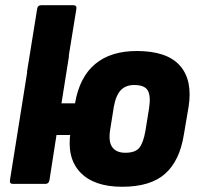

<svg xmlns="http://www.w3.org/2000/svg" viewBox="-20 -703 759 734"><path d="M83 -427 122 -669Q124 -683 137 -683H261Q274 -683 272 -669L233 -429ZM447 11Q339 11 286.5 -44.5Q234 -100 250 -200L267 -309Q284 -408 343.5 -458Q403 -508 503 -508Q618 -508 667.5 -452.5Q717 -397 701 -295L683 -189Q667 -88 611 -38.5Q555 11 447 11ZM29 0Q16 0 18 -14L93 -484Q95 -497 108 -497H233Q246 -497 243 -484L215 -308H336L317 -187H196L169 -14Q166 0 154 0ZM459 -119Q497 -119 512.5 -138Q528 -157 536 -203L550 -290Q557 -336 545 -357Q533 -378 493 -378Q461 -378 442 -358.5Q423 -339 415 -294L401 -206Q394 -161 409.5 -140Q425 -119 459 -119Z"/></svg>

Font: Sofia Sans Semi Condensed Black
Style: Italic
Weight: 900
Italic angle: -9°
Version: Version 4.100